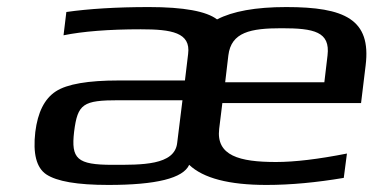

<svg xmlns="http://www.w3.org/2000/svg" viewBox="-20 -514 1090 544"><path d="M791 -494C704 -494 639 -482 595 -459C565 -482 501 -494 402 -494C310 -494 231 -489 168 -480L160 -414C214 -425 288 -431 379 -431C466 -431 521 -422 513 -361L504 -286H316C230 -286 170 -276 138 -255C106 -234 87 -196 80 -140C73 -79 83 -39 111 -20C141 0 199 10 287 10C423 10 499 -9 516 -47C556 -9 629 10 735 10C804 10 877 3 954 -10L963 -79C882 -63 815 -55 762 -55C658 -55 592 -73 601 -149L610 -222H1003L1016 -329C1032 -459 957 -494 791 -494ZM778 -434C870 -434 916 -424 908 -357L899 -281H618L627 -357C635 -423 690 -434 778 -434ZM299 -47C198 -47 181 -64 190 -141C200 -220 215 -230 317 -230H497L482 -109C475 -45 380 -47 299 -47Z"/></svg>

Font: Gamestation Extended
Style: Italic
Weight: 400
Width: 7
Designer: Jonas Hecksher
Foundry: Jonas Hecksher, Playtypeª, e-types AS
Version: Version 1.003